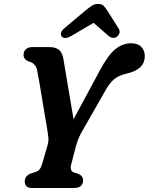

<svg xmlns="http://www.w3.org/2000/svg" viewBox="-20 -934 740 954"><path d="M393 -38.5Q392.5 0 348.5 0H139Q119 0 111 -9Q103 -18 103 -33Q103 -60 133 -72L154 -78.5Q168.5 -83 176.2 -92Q184 -101 190 -121.5L217 -215Q222 -233.5 220.2 -251.8Q218.5 -270 215.5 -287Q211.5 -308.5 204.8 -349.5Q198 -390.5 190.2 -437.5Q182.5 -484.5 175.5 -525.2Q168.5 -566 164 -587Q156 -620 125 -628Q97 -637.5 97 -662Q97 -678.5 108.2 -689.2Q119.5 -700 140 -700H224.5Q256.5 -700 272.8 -686.5Q289 -673 295 -641.5Q298.5 -621.5 304.2 -586.5Q310 -551.5 317.2 -508.8Q324.5 -466 331.8 -422.2Q339 -378.5 345.5 -341.5L474.5 -581Q516 -659.5 552.5 -689.2Q589 -719 631 -719Q665 -719 682.2 -700.8Q699.5 -682.5 699.5 -655.5Q699.5 -590.5 615.5 -570Q590.5 -564.5 571 -555.5Q551.5 -546.5 534.2 -528Q517 -509.5 499 -476L382.5 -272Q372 -251.5 366.8 -237.2Q361.5 -223 358 -210L333.5 -116Q325.5 -85 347.5 -77L370 -70Q383 -63.5 388 -55.8Q393 -48 393 -38.5ZM334.5 -755.5Q301 -736.5 287 -752.5Q281 -759.5 283.5 -770.8Q286 -782 300 -794L402.5 -880Q421.5 -895.5 435.5 -905Q449.5 -914.5 467.5 -914.5Q485.5 -914.5 494.8 -905.2Q504 -896 514 -880L570 -791.5Q577 -779.5 573.2 -768.8Q569.5 -758 561.5 -752Q541.5 -738 519.5 -755.5L445 -820.5Z"/></svg>

Font: Fraunces 72pt S100 SemiBold
Style: Italic
Weight: 600
Italic angle: -16°
Version: Version 1.000; ttfautohint (v1.8.3)